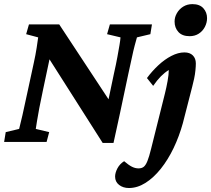

<svg xmlns="http://www.w3.org/2000/svg" viewBox="-24 -692 1029 936"><path d="M499 -178.7 531.2 -332Q542 -379.9 548.3 -414.6Q554.7 -449.2 558.6 -472.7Q562.5 -496.1 563.5 -509.8L498 -525.4L511.7 -573.2H716.8L709 -525.4L643.6 -509.8Q639.6 -496.1 632.8 -470.7Q626 -445.3 618.7 -410.2Q611.3 -375 601.6 -332L561.5 -142.6Q551.8 -98.6 544.4 -64Q537.1 -29.3 529.3 4.9H476.6L186.5 -451.2H227.5L185.5 -252.9Q174.8 -203.1 167.5 -164.6Q160.2 -126 156.2 -100.6Q152.3 -75.2 150.4 -63.5L215.8 -47.9L203.1 0H-3.9L3.9 -47.9L69.3 -63.5Q74.2 -81.1 85.4 -130.4Q96.7 -179.7 112.3 -253.9L140.6 -384.8Q149.4 -424.8 154.8 -459.5Q160.2 -494.1 162.1 -509.8L103.5 -525.4L117.2 -573.2H264.6L524.4 -178.7ZM913.1 -269.5 867.2 -90.8Q849.6 -27.3 822.3 29.8Q794.9 86.9 759.8 130.9Q724.6 174.8 685.1 199.7Q645.5 224.6 604.5 224.6Q576.2 224.6 556.6 209.5Q537.1 194.3 537.1 168.9Q537.1 150.4 548.3 128.9Q559.6 107.4 581.1 93.8Q602.5 112.3 618.7 120.6Q634.8 128.9 651.4 128.9Q667 128.9 676.8 121.1Q686.5 113.3 694.8 92.8Q703.1 72.3 712.9 32.2L780.3 -237.3Q787.1 -264.6 793 -296.9Q798.8 -329.1 798.8 -350.6Q779.3 -338.9 760.7 -320.3Q742.2 -301.8 722.7 -273.4L692.4 -311.5Q716.8 -344.7 747.6 -373.5Q778.3 -402.3 811.5 -419.4Q844.7 -436.5 875 -436.5Q901.4 -436.5 916 -421.9Q930.7 -407.2 930.7 -382.8Q930.7 -369.1 928.7 -349.1Q926.8 -329.1 922.4 -308.6Q918 -288.1 913.1 -269.5ZM900.4 -515.6Q864.3 -515.6 845.7 -536.1Q827.1 -556.6 827.1 -586.9Q827.1 -608.4 838.4 -627.9Q849.6 -647.5 869.1 -659.7Q888.7 -671.9 914.1 -671.9Q949.2 -671.9 967.3 -651.9Q985.4 -631.8 985.4 -603.5Q985.4 -581.1 974.6 -560.5Q963.9 -540 944.8 -527.8Q925.8 -515.6 900.4 -515.6Z"/></svg>

Font: Crimson Pro
Style: Bold Italic
Weight: 700
Italic angle: -12°
Designer: Jacques Le Bailly
Foundry: Baron von Fonthausen
Version: Version 1.003